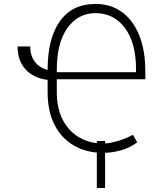

<svg xmlns="http://www.w3.org/2000/svg" viewBox="-20 -764 824 974"><path d="M69.2 -528.4H133.5Q133.2 -482.2 156.6 -451Q180 -419.7 221.6 -409.4Q221.2 -568.2 283.7 -656.1Q346.2 -744 464.8 -744Q541.9 -744 598.5 -702.9Q655.2 -661.9 686.3 -584.9Q717.3 -507.8 717.3 -400.2V-361.9H268.1V-296.9Q268.1 -213.8 298.7 -155.5Q329.2 -97.3 382.5 -66.6Q435.7 -35.9 503.9 -35.9Q530.2 -35.9 570.8 -46.9Q611.5 -57.9 654.5 -79.9L676.1 -42.3Q639.6 -14.2 593.6 -1.4Q547.6 11.4 503.9 11.4Q419.7 11.4 356.2 -24.9Q292.6 -61.1 257.1 -130Q221.6 -198.9 221.6 -296.9V-358.7Q149.5 -367.9 109.2 -412.6Q68.9 -457.4 69.2 -528.4ZM268.1 -397.7H670.1V-413.4Q669.7 -547.2 613.8 -622.2Q557.9 -697.1 464.8 -697.4Q375.4 -697.1 321.7 -621.6Q268.1 -546.2 268.1 -409.1ZM513.1 -48.7V189.6H471.2V-48.7Z"/></svg>

Font: Inter UI Extra Light
Style: Regular
Weight: 200
Designer: Rasmus Andersson
Foundry: rsms
Version: 3.2;8d6f07862